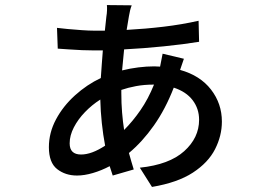

<svg xmlns="http://www.w3.org/2000/svg" viewBox="-20 -689 1040 758"><path d="M706 -457 691 -413Q770 -391 813 -335.5Q856 -280 856 -209Q856 -153 829 -100Q802 -47 741.5 -7.5Q681 32 580 49L532 -27Q648 -39 707 -92Q766 -145 766 -216Q766 -260 740.5 -293.5Q715 -327 666 -343Q633 -258 587.5 -193.5Q542 -129 489 -85Q494 -68 498.5 -51.5Q503 -35 508 -20L425 4L413 -33Q381 -16 347 -6Q313 4 284 4Q238 4 205.5 -21.5Q173 -47 173 -108Q173 -165 201 -217.5Q229 -270 276 -312.5Q323 -355 378 -381Q380 -410 382 -437.5Q384 -465 386 -490H349Q330 -490 303.5 -491Q277 -492 251.5 -494Q226 -496 208 -497L205 -579Q220 -577 247 -574.5Q274 -572 302.5 -570Q331 -568 349 -568H394L400 -624Q402 -635 402.5 -648Q403 -661 402 -669L500 -668Q496 -658 493.5 -647.5Q491 -637 489 -625L480 -571Q554 -575 625.5 -583.5Q697 -592 764 -607L766 -524Q705 -514 626 -506Q547 -498 470 -494L462 -411Q494 -419 526.5 -423Q559 -427 589 -427L612 -426L622 -477ZM588 -355H586Q549 -355 517 -349Q485 -343 459 -334V-321Q459 -281 462 -244.5Q465 -208 470 -176Q504 -210 534.5 -254Q565 -298 588 -355ZM395 -114Q387 -156 382 -203Q377 -250 376 -296Q343 -275 315.5 -246.5Q288 -218 271.5 -186Q255 -154 255 -123Q255 -79 300 -79Q342 -79 395 -114Z"/></svg>

Font: Source Han Sans SC Medium
Style: Regular
Weight: 500
Designer: Ryoko NISHIZUKA 西塚涼子 (kana, bopomofo & ideographs); Paul D. Hunt (Latin, Greek & Cyrillic); Sandoll Communications 산돌커뮤니
Foundry: Adobe
Version: Version 2.004;hotconv 1.0.118;makeotfexe 2.5.65603